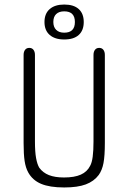

<svg xmlns="http://www.w3.org/2000/svg" viewBox="-20 -816 566 846"><path d="M442 -186V-574Q442 -588 435.5 -596.5Q429 -605 417 -605Q405 -605 398.5 -596.5Q392 -588 392 -574V-193Q392 -153 388.5 -126Q385 -99 377 -85Q364 -59 336 -46.5Q308 -34 262 -34Q222 -34 195.5 -44.5Q169 -55 153 -77Q144 -92 139 -119.5Q134 -147 134 -193V-574Q134 -588 127.5 -596.5Q121 -605 109 -605Q97 -605 90.5 -596.5Q84 -588 84 -574V-186Q84 -136 88.5 -106.5Q93 -77 104 -57Q123 -22 161 -6Q199 10 263 10Q322 10 358 -3.5Q394 -17 415 -45Q430 -66 436 -97.5Q442 -129 442 -186ZM263 -796Q222 -796 199 -776Q176 -756 176 -719Q176 -682 199 -662Q222 -642 263 -642Q305 -642 327 -662Q349 -682 349 -719Q349 -756 327 -776Q305 -796 263 -796ZM263 -766Q310 -766 310 -719Q310 -672 263 -672Q240 -672 227.5 -684.5Q215 -697 215 -719Q215 -742 227.5 -754Q240 -766 263 -766Z"/></svg>

Font: Beiruti Light
Style: Regular
Weight: 300
Designer: Arlette Boutros
Foundry: Boutros
Version: Version 1.41